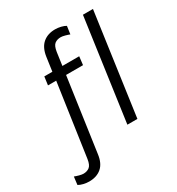

<svg xmlns="http://www.w3.org/2000/svg" viewBox="-291 -860 1085 1177"><g transform="rotate(-30 251.5 -271.5)"><path d="M352 -710 344 -654Q332 -659 313.5 -664Q295 -669 284 -669Q258 -669 241 -656Q224 -643 218 -603L205 -511H324L317 -452H197L123 67Q115 127 81.5 156Q48 185 -6 185Q-26 185 -46.5 180Q-67 175 -80 167L-73 111Q-61 116 -42.5 121Q-24 126 -13 126Q12 126 29.5 113Q47 100 53 60L127 -452H69L77 -511H134L148 -610Q157 -670 191 -699Q225 -728 278 -728Q298 -728 318.5 -723Q339 -718 352 -710ZM441 0H370L471 -720H542Z"/></g></svg>

Font: Chivo Light Italic
Style: Regular
Weight: 300
Italic angle: -8.05°
Designer: Hector Gatti
Foundry: Omnibus-Type
Version: Version 1.007